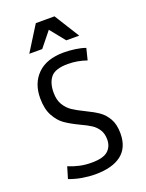

<svg xmlns="http://www.w3.org/2000/svg" viewBox="-154 -898 747 981"><g transform="rotate(-20 219.0 -407.0)"><path d="M49.8 -17.6 68.4 -80.1Q100.6 -67.4 129.9 -61Q159.2 -54.7 193.4 -54.7Q255.9 -54.7 281.7 -77.6Q307.6 -100.6 307.6 -139.6Q307.6 -170.9 293.9 -192.4Q280.3 -213.9 259.3 -227.5Q238.3 -241.2 202.1 -257.8Q155.3 -280.3 127 -300.3Q98.6 -320.3 78.1 -357.9Q57.6 -395.5 57.6 -454.1Q57.6 -535.2 107.4 -584Q157.2 -632.8 250 -632.8Q279.3 -632.8 311 -628.4Q342.8 -624 367.2 -615.2L351.6 -552.7Q300.8 -570.3 250 -570.3Q181.6 -570.3 156.7 -540.5Q131.8 -510.7 131.8 -457Q131.8 -417 147.9 -390.6Q164.1 -364.3 187.5 -348.6Q210.9 -333 251 -313.5Q293.9 -293 319.8 -274.9Q345.7 -256.8 363.8 -225.6Q381.8 -194.3 381.8 -145.5Q381.8 -68.4 332.5 -30.3Q283.2 7.8 190.4 7.8Q156.2 7.8 119.1 1.5Q82 -4.9 49.8 -17.6ZM168 -822.3H269.5L354.5 -686.5H284.2L199.2 -792H238.3L153.3 -686.5H83Z"/></g></svg>

Font: Sudo Var
Style: Regular
Weight: 400
Monospace: yes
Designer: Jens Kutilek
Foundry: Jens Kutilek
Version: Version 0.065;FEAKit 1.0